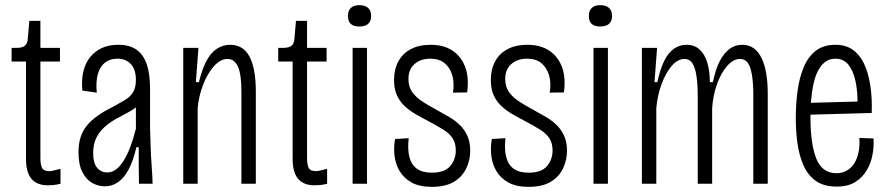

<svg xmlns="http://www.w3.org/2000/svg" viewBox="-20 -714 3450 746"><path d="M166 6Q124 6 102.5 -19Q81 -44 81 -96V-475H25V-528H44Q68 -528 77.5 -537Q87 -546 88 -564L94 -633H137V-528H213V-475H137V-100Q137 -74 143.5 -61.5Q150 -49 172 -49Q177 -49 188.5 -51.5Q200 -54 215 -58V0Q199 4 186.5 5Q174 6 166 6Z M387 10Q363 10 339.5 -2.5Q316 -15 300.5 -44.5Q285 -74 285 -122Q285 -155 293 -180.5Q301 -206 317.5 -226Q334 -246 359 -264Q384 -282 419 -299Q444 -313 464 -324.5Q484 -336 496 -354Q508 -372 508 -403Q508 -444 488.5 -465Q469 -486 436 -486Q407 -486 387.5 -470.5Q368 -455 360 -425.5Q352 -396 356 -354L300 -362Q296 -404 304 -437Q312 -470 331 -493Q350 -516 377 -528Q404 -540 440 -540Q484 -540 511 -520.5Q538 -501 550.5 -463.5Q563 -426 563 -370V-220Q564 -192 565 -152.5Q566 -113 569 -73Q572 -33 573 0H520Q519 -33 519 -71Q519 -109 519 -142H510Q498 -90 480 -56Q462 -22 438.5 -6Q415 10 387 10ZM397 -44Q415 -44 430.5 -55.5Q446 -67 460 -89Q474 -111 486 -142.5Q498 -174 508 -214V-315L537 -338Q532 -318 516 -303.5Q500 -289 478 -277.5Q456 -266 432.5 -253Q409 -240 388.5 -222.5Q368 -205 355 -180Q342 -155 342 -119Q342 -81 357 -62.5Q372 -44 397 -44Z M692 0V-358V-528H751L741 -395H753Q765 -445 782 -477Q799 -509 822.5 -524.5Q846 -540 874 -540Q925 -540 949.5 -494Q974 -448 974 -357V0H918V-359Q918 -425 904.5 -455Q891 -485 864 -485Q836 -485 810.5 -456Q785 -427 768.5 -383Q752 -339 748 -294V0Z M1202 6Q1160 6 1138.5 -19Q1117 -44 1117 -96V-475H1061V-528H1080Q1104 -528 1113.5 -537Q1123 -546 1124 -564L1130 -633H1173V-528H1249V-475H1173V-100Q1173 -74 1179.5 -61.5Q1186 -49 1208 -49Q1213 -49 1224.5 -51.5Q1236 -54 1251 -58V0Q1235 4 1222.5 5Q1210 6 1202 6Z M1350 0V-528H1406V0ZM1376 -611Q1354 -611 1343 -621Q1332 -631 1332 -652Q1332 -673 1343.5 -683.5Q1355 -694 1376 -694Q1398 -694 1410 -683.5Q1422 -673 1422 -652Q1422 -631 1410 -621Q1398 -611 1376 -611Z M1658 12Q1610 12 1580 -4.5Q1550 -21 1533.5 -48Q1517 -75 1513 -108Q1509 -141 1515 -174L1568 -177Q1563 -133 1571 -103Q1579 -73 1600.5 -58Q1622 -43 1658 -43Q1708 -43 1729.5 -69Q1751 -95 1751 -129Q1751 -157 1739 -176Q1727 -195 1703 -210Q1679 -225 1645 -243Q1618 -257 1594 -271Q1570 -285 1551 -303Q1532 -321 1521.5 -345.5Q1511 -370 1511 -403Q1511 -444 1527.5 -475Q1544 -506 1576 -523Q1608 -540 1653 -540Q1703 -540 1737 -518Q1771 -496 1787 -455Q1803 -414 1795 -355L1740 -354Q1746 -393 1737 -422.5Q1728 -452 1707 -469Q1686 -486 1652 -486Q1615 -486 1591 -465.5Q1567 -445 1567 -407Q1567 -377 1581.5 -356.5Q1596 -336 1620.5 -320Q1645 -304 1675 -288Q1702 -273 1726 -259Q1750 -245 1768 -227Q1786 -209 1796.5 -185Q1807 -161 1807 -128Q1807 -92 1791.5 -59.5Q1776 -27 1743.5 -7.5Q1711 12 1658 12Z M2034 12Q1986 12 1956 -4.5Q1926 -21 1909.5 -48Q1893 -75 1889 -108Q1885 -141 1891 -174L1944 -177Q1939 -133 1947 -103Q1955 -73 1976.5 -58Q1998 -43 2034 -43Q2084 -43 2105.5 -69Q2127 -95 2127 -129Q2127 -157 2115 -176Q2103 -195 2079 -210Q2055 -225 2021 -243Q1994 -257 1970 -271Q1946 -285 1927 -303Q1908 -321 1897.5 -345.5Q1887 -370 1887 -403Q1887 -444 1903.5 -475Q1920 -506 1952 -523Q1984 -540 2029 -540Q2079 -540 2113 -518Q2147 -496 2163 -455Q2179 -414 2171 -355L2116 -354Q2122 -393 2113 -422.5Q2104 -452 2083 -469Q2062 -486 2028 -486Q1991 -486 1967 -465.5Q1943 -445 1943 -407Q1943 -377 1957.5 -356.5Q1972 -336 1996.5 -320Q2021 -304 2051 -288Q2078 -273 2102 -259Q2126 -245 2144 -227Q2162 -209 2172.5 -185Q2183 -161 2183 -128Q2183 -92 2167.5 -59.5Q2152 -27 2119.5 -7.5Q2087 12 2034 12Z M2286 0V-528H2342V0ZM2312 -611Q2290 -611 2279 -621Q2268 -631 2268 -652Q2268 -673 2279.5 -683.5Q2291 -694 2312 -694Q2334 -694 2346 -683.5Q2358 -673 2358 -652Q2358 -631 2346 -621Q2334 -611 2312 -611Z M2474 0V-366V-528H2533L2523 -395H2534Q2545 -446 2561 -478Q2577 -510 2599 -525Q2621 -540 2647 -540Q2679 -540 2699 -521Q2719 -502 2728.5 -469.5Q2738 -437 2738 -395H2750Q2760 -445 2776.5 -476.5Q2793 -508 2814.5 -524Q2836 -540 2864 -540Q2890 -540 2908.5 -526.5Q2927 -513 2939 -488.5Q2951 -464 2957 -429Q2963 -394 2963 -351V0H2907V-340Q2907 -388 2902 -420.5Q2897 -453 2886 -469Q2875 -485 2855 -485Q2829 -485 2805 -457.5Q2781 -430 2765.5 -386Q2750 -342 2747 -293V0H2691V-337Q2691 -387 2686 -419.5Q2681 -452 2670 -468.5Q2659 -485 2640 -485Q2613 -485 2589.5 -457.5Q2566 -430 2550 -386Q2534 -342 2530 -293V0Z M3231 11Q3181 11 3150 -11Q3119 -33 3102 -71.5Q3085 -110 3078.5 -157Q3072 -204 3072 -255Q3072 -311 3079 -362Q3086 -413 3103 -453.5Q3120 -494 3150 -517Q3180 -540 3226 -540Q3266 -540 3293.5 -520.5Q3321 -501 3337.5 -466Q3354 -431 3361.5 -382Q3369 -333 3367 -275L3110 -268V-314L3332 -320L3312 -301Q3313 -357 3304 -398.5Q3295 -440 3276 -463Q3257 -486 3226 -486Q3193 -486 3171 -458.5Q3149 -431 3139 -380Q3129 -329 3129 -258Q3129 -155 3151.5 -98Q3174 -41 3230 -41Q3251 -41 3268 -50Q3285 -59 3297 -76Q3309 -93 3315 -118.5Q3321 -144 3319 -178L3374 -176Q3376 -145 3370 -112.5Q3364 -80 3347.5 -52Q3331 -24 3302.5 -6.5Q3274 11 3231 11Z"/></svg>

Font: Bricolage Grotesque 24pt Condensed ExtraLight
Style: Regular
Weight: 250
Width: 3
Designer: Mathieu Triay
Foundry: Atelier Triay
Version: Version 1.001;gftools[0.9.33.dev8+g029e19f]